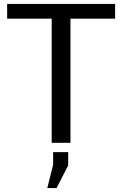

<svg xmlns="http://www.w3.org/2000/svg" viewBox="-20 -731 626 983"><path d="M569.3 -635.3H340.8V0H244.6V-635.3H16.6V-710.9H569.3ZM329.1 116.2 269.5 231.9H222.2L252 111.8V47.9H329.1Z"/></svg>

Font: GeogebraSans
Style: Regular
Weight: 400
Designer: Google
Version: Version 1.100140; 2013